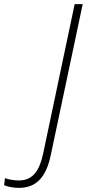

<svg xmlns="http://www.w3.org/2000/svg" viewBox="-29 -734 421 931"><path d="M62 177C146 177 194 127 217 19L372 -714H333L180 12C161 97 129 141 62 141C40 141 15 137 -5 130L-9 164C7 171 34 177 62 177Z"/></svg>

Font: Noto Sans SemiCondensed ExtraLight
Style: Italic
Weight: 200
Width: 4
Italic angle: -12°
Designer: Monotype Design Team
Foundry: Monotype Imaging Inc.
Version: Version 2.013